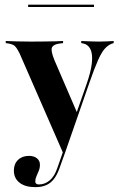

<svg xmlns="http://www.w3.org/2000/svg" viewBox="-20 -589 498 802"><path d="M245.2 54 62.1 -365.3Q54.8 -379.8 48.8 -388.7Q42.7 -397.6 34.7 -401.6Q26.6 -405.6 15.3 -407.3L4 -408.9V-417.7Q22.6 -416.9 49.6 -416.1Q76.6 -415.3 107.3 -415.3H104.8H113.7Q142.7 -415.3 167.3 -415.7Q191.9 -416.1 211.7 -416.5Q231.5 -416.9 243.5 -417.7V-408.9L229.8 -407.3Q203.2 -404 197.2 -390.7Q191.1 -377.4 207.3 -337.9L303.2 -115.3L296 -107.3L341.1 -236.3Q359.7 -288.7 363.7 -325.8Q367.7 -362.9 357.7 -383.5Q347.6 -404 325 -408.1L319.4 -408.9V-417.7Q341.9 -416.9 358.9 -416.1Q375.8 -415.3 392.7 -415.3Q410.5 -415.3 424.6 -416.1Q438.7 -416.9 454.8 -417.7V-408.9L446.8 -406.5Q430.6 -400 417.3 -385.1Q404 -370.2 389.1 -336.7Q374.2 -303.2 353.2 -242.7L250 54ZM127.4 192.7Q85.5 192.7 61.7 174.2Q37.9 155.6 37.9 123.4Q37.9 96 55.2 79Q72.6 62.1 100.8 62.1Q121.8 62.1 134.3 72.2Q146.8 82.3 146.8 99.2Q146.8 112.9 141.9 124.6Q137.1 136.3 132.3 147.2Q127.4 158.1 127.4 168.5Q127.4 181.5 142.7 181.5Q166.9 181.5 187.1 164.9Q207.3 148.4 219.4 112.9L247.6 32.3L256.5 35.5L228.2 114.5Q218.5 141.9 204.8 159.3Q191.1 176.6 172.2 184.7Q153.2 192.7 127.4 192.7ZM97.6 -559.7V-569.4H372.6V-559.7Z"/></svg>

Font: Playfair 144pt SemiCondensed ExtraBold
Style: Regular
Weight: 800
Width: 4
Designer: Claus Eggers Sørensen
Foundry: Claus Eggers Sørensen
Version: Version 2.203